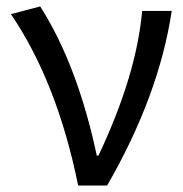

<svg xmlns="http://www.w3.org/2000/svg" viewBox="-20 -577 568 597"><path d="M313 0H223Q158 -321 14 -533L105 -557Q221 -375 281 -93H286Q404 -342 422 -543H514Q474 -279 313 0Z"/></svg>

Font: Source Han Sans Regular
Style: Regular
Weight: 400
Designer: Ryoko NISHIZUKA  (kana & ideographs); Paul D. Hunt (Latin, Greek & Cyrillic); Wenlong ZHANG  (bopomofo); Sandoll Communi
Foundry: Adobe Systems Incorporated
Version: Version 1.00 January 18, 2024, initial release